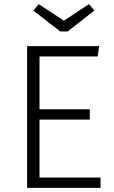

<svg xmlns="http://www.w3.org/2000/svg" viewBox="-20 -908 552 928"><path d="M452 -635H171V-380H414V-330H171V-50H466V0H111V-685H459ZM436 -857 307 -756H271L141 -857L167 -888L289 -808L410 -888Z"/></svg>

Font: Fira Sans Light
Style: Regular
Weight: 300
Designer: bBox Type GmbH & Carrois Corporate GbR & Edenspiekermann AG
Foundry: bBox Type GmbH & Carrois Corporate GbR & Edenspiekermann AG
Version: Version 4.301